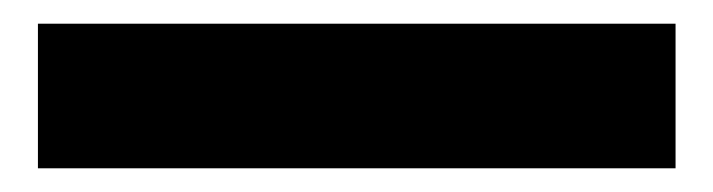

<svg xmlns="http://www.w3.org/2000/svg" viewBox="-20 35 602 162"><path d="M12 177H550V55H12Z"/></svg>

Font: Glow Sans SC Normal
Style: Bold
Weight: 700
Designer: Ryoko NISHIZUKA (kana, bopomofo & ideographs); Paul D. Hunt (Latin, Greek & Cyrillic); Sandoll Communications, Soo-young
Version: Version 0.93